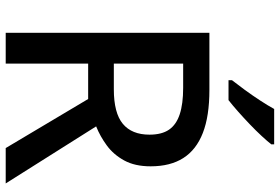

<svg xmlns="http://www.w3.org/2000/svg" viewBox="-174 -807 981 673"><g transform="rotate(90 316.5 -470.5)"><path d="M295 -714Q387 -714 446 -691Q505 -668 534 -622.5Q563 -577 563 -508Q563 -453 542.5 -415.5Q522 -378 490 -354.5Q458 -331 423 -317L623 0H499L327 -289H203V0H95V-714ZM288 -622H203V-379H293Q376 -379 414 -410.5Q452 -442 452 -504Q452 -547 434.5 -572.5Q417 -598 380.5 -610Q344 -622 288 -622ZM486 -931Q475 -917 456.5 -897Q438 -877 415.5 -855.5Q393 -834 371 -814.5Q349 -795 331 -781H261V-793Q276 -812 295 -838Q314 -864 332 -891.5Q350 -919 362 -941H486Z"/></g></svg>

Font: Noto Sans Thai Medium
Style: Regular
Weight: 500
Designer: Monotype Design Team
Foundry: Monotype Imaging Inc.
Version: Version 2.001